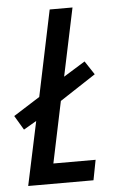

<svg xmlns="http://www.w3.org/2000/svg" viewBox="-76 -751 482 788"><g transform="rotate(-5 165.0 -357.0)"><path d="M8 0 64 -263 11 -232 -24 -291 85 -360 159 -714H253L194 -434L283 -489L320 -433L172 -336L119 -83H293L277 0Z"/></g></svg>

Font: Noto Sans ExtraCondensed Medium
Style: Italic
Weight: 500
Width: 2
Italic angle: -12°
Designer: Monotype Design Team
Foundry: Monotype Imaging Inc.
Version: Version 2.013; ttfautohint (v1.8.4.7-5d5b)